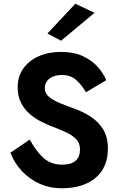

<svg xmlns="http://www.w3.org/2000/svg" viewBox="-20 -993 641 1032"><path d="M488 -924 308 -774 235 -813 385 -973ZM140 -243Q175 -178 215 -143Q255 -108 314 -108Q410 -108 410 -190Q410 -224 389 -245.5Q368 -267 334 -282.5Q300 -298 260 -313Q234 -323 202 -339Q170 -355 141 -379.5Q112 -404 93.5 -439.5Q75 -475 75 -524Q75 -582 105 -624.5Q135 -667 187.5 -690.5Q240 -714 308 -714Q377 -714 426 -691Q475 -668 506 -632.5Q537 -597 551 -562L442 -497Q419 -537 389 -563.5Q359 -590 313 -590Q271 -590 246 -570.5Q221 -551 221 -518Q221 -491 244 -472Q267 -453 304 -438Q341 -423 383 -408Q427 -392 468 -365.5Q509 -339 534.5 -297.5Q560 -256 560 -194Q560 -93 493.5 -37Q427 19 310 19Q248 19 194 -5Q140 -29 99 -72Q58 -115 36 -172Z"/></svg>

Font: Von Semi
Style: Regular
Weight: 600
Version: Version 4.000; ttfautohint (v1.8.4.7-5d5b)